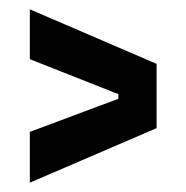

<svg xmlns="http://www.w3.org/2000/svg" viewBox="-20 -530 400 412"><path d="M44 -138V-247L234 -318V-328L44 -403V-510L316 -393V-255Z"/></svg>

Font: Bricolage Grotesque Condensed Medium
Style: Regular
Weight: 500
Width: 3
Designer: Mathieu Triay
Foundry: Atelier Triay
Version: Version 1.000;gftools[0.9.30]